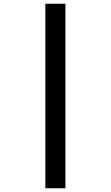

<svg xmlns="http://www.w3.org/2000/svg" viewBox="-20 -777 591 1024"><path d="M222 -757H329V227H222Z"/></svg>

Font: Noto Sans Bassa Vah
Style: Regular
Weight: 400
Designer: Monotype Design Team
Foundry: Monotype Imaging Inc.
Version: Version 2.002